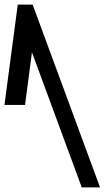

<svg xmlns="http://www.w3.org/2000/svg" viewBox="-170 -799 485 840"><path d="M-57.5 -362 -60.4 -340H-150.4L-142.8 -398L-95.2 -757L-92.3 -779H-27.3L-12.5 -739L253 -19L267.7 21H187.7L173 -19L-30.2 -570Z"/></svg>

Font: Nordica Plus
Style: NordicaClassicLightOpObl
Weight: 300
Version: Version 1.01